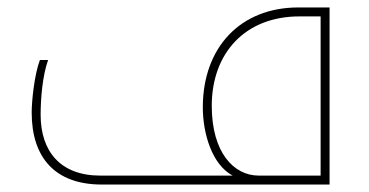

<svg xmlns="http://www.w3.org/2000/svg" viewBox="-20 -495 989 515"><path d="M253 0H864V-475H780C625 -475 524 -368 524 -207C524 -138 548 -54 604 -24H249C142 -24 89 -89 89 -187C89 -231 94 -292 109 -334H87C72 -294 65 -224 65 -193C65 -72 128 0 253 0ZM840 -24H674C607 -24 548 -86 548 -211C548 -353 638 -451 783 -451H840Z"/></svg>

Font: Noto Kufi Arabic Thin
Style: Regular
Weight: 100
Designer: Monotype Design Team, David Williams, Khaled Hosny
Foundry: Google LLC
Version: Version 2.109